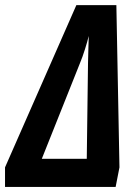

<svg xmlns="http://www.w3.org/2000/svg" viewBox="-54 -737 544 757"><path d="M-34.2 0V-77.1L247.1 -716.8H404.8L417 -77.1L401.9 0ZM110.8 -110.8H288.1L293 -487.8Q293.9 -512.2 294.2 -535.9Q294.4 -559.6 295.9 -595.2Q291 -574.7 281.2 -543.5Q271.5 -512.2 261.2 -487.8Z"/></svg>

Font: Open Sans Condensed
Style: Bold Italic
Weight: 700
Width: 3
Italic angle: -12°
Designer: Monotype Design Team
Foundry: Monotype Imaging Inc.
Version: Version 3.003; ttfautohint (v1.8.4)